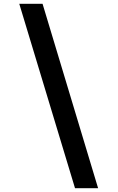

<svg xmlns="http://www.w3.org/2000/svg" viewBox="-20 -843 616 1006"><path d="M373 143H494L203 -823H81Z"/></svg>

Font: Iosevka Sparkle Semibold
Style: Italic
Weight: 600
Italic angle: -9°
Designer: Belleve Invis
Foundry: Belleve Invis
Version: Version 4.5.0; ttfautohint (v1.8.3)